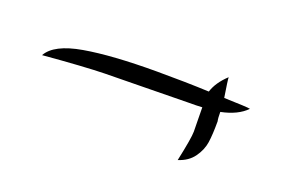

<svg xmlns="http://www.w3.org/2000/svg" viewBox="-50 -422 776 530"><g transform="rotate(20 338.0 -157.5)"><path d="M44 -170Q65 -208 145.5 -222Q226 -236 358 -236Q442 -236 511 -233Q520 -262 549 -289Q549 -281 557 -231Q627 -229 634 -227Q609 -201 560 -191Q560 -172 562 -164Q562 -125 558.5 -101.5Q555 -78 539.5 -56.5Q524 -35 495 -26Q510 -96 510 -115Q510 -123 509.5 -147.5Q509 -172 509 -186Q494 -185 466 -185Q409 -184 331 -183Q253 -182 225 -181.5Q197 -181 149.5 -178Q102 -175 44 -170Z"/></g></svg>

Font: TypoPRO Dancing Script
Style: Bold
Weight: 700
Designer: Pablo Impallari
Foundry: Pablo Impallari. www.impallari.com Igino Marini. www.ikern.com
Version: Version 1.002